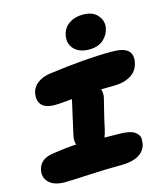

<svg xmlns="http://www.w3.org/2000/svg" viewBox="-125 -953 882 1025"><g transform="rotate(-15 315.5 -440.0)"><path d="M416 -670.9Q360.8 -670.9 332.3 -701.4Q303.7 -731.9 313 -777.8Q321.3 -816.9 352.8 -838.4Q384.3 -859.9 429.2 -859.9Q484.4 -859.9 510.7 -828.1Q537.1 -796.4 529.8 -758.8Q523.4 -722.7 494.1 -696.8Q464.8 -670.9 416 -670.9ZM106 -20Q48.3 -20 19.8 -47.1Q-8.8 -74.2 -1 -115.2Q10.7 -173.3 80.1 -184.1Q158.2 -196.3 215.8 -199.2Q208.5 -221.2 213.9 -248Q220.2 -279.3 233.6 -335.9Q247.1 -392.6 251 -413.1Q255.9 -435.1 256.8 -439Q187 -432.1 164.1 -432.1Q108.4 -432.1 88.1 -456.8Q67.9 -481.4 75.2 -521Q81.5 -553.7 110.1 -574.7Q138.7 -595.7 179.2 -601.1Q382.8 -628.9 526.9 -628.9Q592.3 -628.9 616.5 -606.4Q640.6 -584 631.8 -541Q622.6 -495.1 584.5 -472.7Q546.4 -450.2 493.2 -450.2Q479.5 -450.2 455.6 -449.7Q431.6 -449.2 420.9 -449.2Q428.2 -427.7 423.8 -403.8Q421.4 -392.1 407.2 -336.9Q393.1 -281.7 384.8 -240.2Q377.9 -210 371.1 -195.8Q394 -194.8 450.2 -194.8Q480 -194.8 502 -190.4Q523.9 -186 535.6 -178.2Q547.4 -170.4 554.4 -159.9Q561.5 -149.4 561.5 -137.2Q561.5 -125 560.1 -111.8Q551.8 -71.8 515.9 -51.3Q480 -30.8 421.9 -30.8Q342.3 -30.8 239.5 -25.4Q136.7 -20 106 -20Z"/></g></svg>

Font: Shantell Sans Irregular Bouncy
Style: Italic
Weight: 800
Italic angle: -11.31°
Designer: Stephen Nixon, Anya Danilova, Shantell Martin
Foundry: Arrow Type
Version: Version 1.006;[9816181b4]